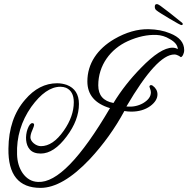

<svg xmlns="http://www.w3.org/2000/svg" viewBox="-20 -845 916 934"><path d="M876 -601C876 -638 853 -665 807 -683C776 -696 742 -702 703 -703C649 -704 593 -688 536 -655C454 -607 405 -536 405 -449C405 -384 442 -341 515 -319C372 -75 256 45 165 40C134 39 109 24 90 -3C73 -28 64 -58 63 -94C60 -178 83 -255 132 -325C179 -390 226 -423 274 -423C284 -423 293 -421 301 -418C326 -407 339 -384 339 -348C339 -302 323 -256 290 -209C255 -159 218 -134 179 -134C154 -134 128 -157 128 -176C128 -186 131 -198 137 -211C143 -225 146 -234 146 -237C146 -243 143 -246 137 -246C129 -246 121 -236 114 -217C102 -183 104 -141 125 -118C136 -105 154 -98 178 -98C221 -98 263 -126 304 -181C344 -234 364 -287 364 -339C364 -386 344 -417 305 -432C290 -437 275 -440 258 -440C199 -440 147 -413 102 -360C49 -299 22 -220 21 -122C19 5 71 69 177 69C249 69 329 22 417 -71C483 -142 539 -220 585 -305C596 -303 608 -302 619 -302C655 -302 686 -311 711 -329C734 -346 746 -365 746 -386C746 -403 738 -417 723 -428C720 -430 718 -431 715 -431C710 -431 707 -428 707 -423C707 -420 714 -407 714 -396C714 -375 701 -358 676 -343C651 -329 624 -324 595 -327C694 -496 771 -580 828 -580C844 -580 860 -567 859 -567C867 -567 876 -585 876 -601ZM845 -606C837 -611 828 -613 819 -613C780 -613 729 -580 666 -515C614 -462 569 -405 532 -344C483 -353 458 -381 458 -430C458 -528 518 -607 602 -645C651 -667 698 -677 742 -675C763 -674 785 -668 806 -655C831 -641 844 -625 845 -606ZM869 -728C869 -731 868 -733 865 -735C821 -771 786 -798 760 -817C753 -822 747 -825 743 -825C736 -825 733 -821 733 -812C733 -804 736 -798 742 -794C749 -788 770 -775 805 -754C840 -733 859 -723 862 -723C867 -723 869 -725 869 -728Z"/></svg>

Font: AlexBrush
Style: Regular
Weight: 400
Designer: Robert E. Leuschke
Foundry: Robert E. Leuschke
Version: Version 1.001